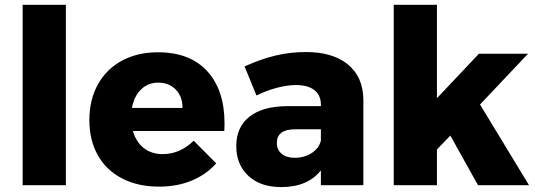

<svg xmlns="http://www.w3.org/2000/svg" viewBox="-20 -762 2200 790"><path d="M73.2 -742.2H251V0H73.2Z M903.8 -254.9Q903.8 -233.9 902.8 -223.1H526.9Q540 -177.2 571.8 -152.6Q603.5 -127.9 649.9 -127.9Q685.1 -127.9 717.3 -141.8Q749.5 -155.8 776.9 -183.1L869.6 -89.8Q827.6 -43 768.1 -18.6Q708.5 5.9 633.8 5.9Q546.9 5.9 481.7 -28.1Q416.5 -62 382.1 -124Q347.7 -186 347.7 -268.1Q347.7 -351.1 382.8 -414.6Q418 -478 481.9 -512.5Q545.9 -546.9 629.9 -546.9Q761.7 -546.9 832.8 -469Q903.8 -391.1 903.8 -254.9ZM731 -317.9Q731 -364.7 703.4 -393.3Q675.8 -421.9 630.9 -421.9Q588.9 -421.9 560.3 -394Q531.7 -366.2 522.9 -317.9Z M1475.1 -352.1V0H1300.3V-61Q1246.1 7.8 1137.2 7.8Q1051.3 7.8 1001.7 -38.6Q952.1 -85 952.1 -161.1Q952.1 -238.3 1005.6 -281.2Q1059.1 -324.2 1159.2 -325.2H1300.3V-331.1Q1300.3 -370.1 1273.7 -391.1Q1247.1 -412.1 1197.3 -412.1Q1163.1 -412.1 1120.6 -401.1Q1078.1 -390.1 1035.2 -369.1L986.3 -488.8Q1052.2 -518.6 1112.8 -533.2Q1173.3 -547.9 1238.3 -547.9Q1350.1 -547.9 1412.1 -496.3Q1474.1 -444.8 1475.1 -352.1ZM1300.3 -183.1V-230H1194.3Q1119.1 -230 1119.1 -173.8Q1119.1 -146 1138.7 -129.4Q1158.2 -112.8 1192.4 -112.8Q1232.4 -112.8 1262.5 -132.3Q1292.5 -151.9 1300.3 -183.1Z M1946.8 0 1833 -204.1 1777.8 -147V0H1600.1V-742.2H1777.8V-357.9L1950.7 -541H2152.8L1955.1 -332L2156.7 0Z"/></svg>

Font: Argentum Sans
Style: Bold
Weight: 700
Designer: Julieta Ulanovsky (Modified by Cristiano Sobral)
Foundry: Julieta Ulanovsky
Version: Version 1.000; ttfautohint (v1.5.65-e2d9)